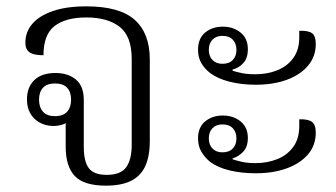

<svg xmlns="http://www.w3.org/2000/svg" viewBox="-20 -575 1059 605"><path d="M314 10Q244 10 215.5 -20.5Q187 -51 187 -113V-194L191 -190Q184 -184 172 -181Q160 -178 150 -178Q113 -178 89 -200.5Q65 -223 65 -262Q65 -300 88 -322.5Q111 -345 155 -345Q194 -345 219 -324.5Q244 -304 244 -260V-113Q244 -66 260 -45Q276 -24 316 -24Q361 -24 378 -48.5Q395 -73 395 -118V-389Q395 -461 357 -490.5Q319 -520 252 -520Q187 -520 152 -493Q117 -466 117 -401Q98 -401 85.5 -404.5Q73 -408 66.5 -416.5Q60 -425 60 -441Q60 -474 81.5 -499.5Q103 -525 146 -540Q189 -555 252 -555Q357 -555 404.5 -512.5Q452 -470 452 -388V-131Q452 -82 437.5 -51Q423 -20 392.5 -5Q362 10 314 10ZM153 -209Q179 -209 191.5 -223Q204 -237 204 -261Q204 -285 191.5 -298.5Q179 -312 153 -312Q128 -312 115.5 -298.5Q103 -285 103 -261Q103 -237 115.5 -223Q128 -209 153 -209Z M786 -308Q741 -308 703.5 -317.5Q666 -327 642 -345Q625 -358 614.5 -376Q604 -394 604 -418Q604 -454 626.5 -472.5Q649 -491 682 -491Q715 -491 738 -472.5Q761 -454 761 -420Q761 -391 746 -375.5Q731 -360 713 -356V-352Q725 -348 742.5 -344.5Q760 -341 785 -341Q822 -341 853.5 -353.5Q885 -366 904 -392Q923 -418 923 -457V-478Q951 -479 963 -470.5Q975 -462 975 -436Q975 -397 950.5 -368Q926 -339 883.5 -323.5Q841 -308 786 -308ZM681 -374Q702 -374 713.5 -386Q725 -398 725 -418Q725 -438 713.5 -450Q702 -462 681 -462Q661 -462 649.5 -450Q638 -438 638 -418Q638 -398 649.5 -386Q661 -374 681 -374ZM786 -29Q741 -29 703.5 -38Q666 -47 642 -65Q625 -79 614.5 -97Q604 -115 604 -139Q604 -174 626.5 -192.5Q649 -211 682 -211Q715 -211 738 -192.5Q761 -174 761 -140Q761 -112 746 -96.5Q731 -81 713 -76V-73Q725 -69 742.5 -65Q760 -61 785 -61Q822 -61 853.5 -73.5Q885 -86 904 -112Q923 -138 923 -178V-199Q951 -200 963 -191Q975 -182 975 -157Q975 -117 950.5 -88.5Q926 -60 883.5 -44.5Q841 -29 786 -29ZM681 -95Q702 -95 713.5 -107Q725 -119 725 -139Q725 -159 713.5 -171Q702 -183 681 -183Q661 -183 649.5 -171Q638 -159 638 -139Q638 -119 649.5 -107Q661 -95 681 -95Z"/></svg>

Font: Noto Serif Thai Light
Style: Regular
Weight: 300
Version: Version 2.001